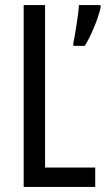

<svg xmlns="http://www.w3.org/2000/svg" viewBox="-20 -734 415 754"><path d="M73 0H354V-76H157V-714H73ZM375 -714H290C289 -682 273 -587 268 -565V-554H313C335 -588 366 -661 375 -704Z"/></svg>

Font: Noto Sans UI Condensed
Style: Regular
Weight: 400
Width: 3
Designer: Monotype Design Team
Foundry: Monotype Imaging Inc.
Version: Version 1.901